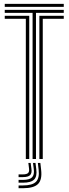

<svg xmlns="http://www.w3.org/2000/svg" viewBox="-20 -820 354 990"><path d="M148 0V-753.8H4.5V-769.2H308.8V-753.8H165.5V0ZM113.2 0V-723H4.5V-738.5H130.8V0ZM183 0V-738.5H308.8V-723H200.5V0ZM4.5 -784.5V-800H308.8V-784.5ZM175.2 20H188L192 54.8Q198.2 106.2 176.4 128.4Q154.5 150.5 98 150.5H75.8V136.2H98Q146.8 136.2 165.6 117.2Q184.5 98.2 179.2 54.8ZM126.2 20H138L142 49.8Q145.5 73 135.2 83.1Q125 93.2 98 93.2H75.8V79.2H98Q117.2 79.2 124.5 72.4Q131.8 65.5 129.8 49.8ZM150.2 20H163L167 52.2Q172 89.5 155.9 105.8Q139.8 122 98 122H75.8V107.5H98Q132 107.5 145 94.6Q158 81.8 154.2 52.2Z"/></svg>

Font: Big Shoulders Inline Display Thin SemiBold
Style: Regular
Weight: 600
Version: Version 2.002